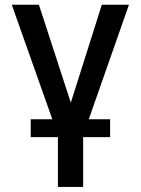

<svg xmlns="http://www.w3.org/2000/svg" viewBox="-20 -565 578 789"><path d="M139.9 -545.5 271 -143.1 398.4 -545.5H509.9L344.8 -74.9H432.5V-1.4H321.7V203.1H218V-1.4H106.2V-74.9H195L28.4 -545.5Z"/></svg>

Font: Cannonade Med
Style: Regular
Weight: 500
Designer: Rasmus Andersson
Foundry: rsms
Version: Version 3.012;git-f93a4a705